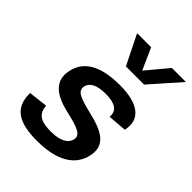

<svg xmlns="http://www.w3.org/2000/svg" viewBox="-230 -941 1079 1079"><g transform="rotate(45 310.0 -401.0)"><path d="M362 -539.5C203.5 -539.5 121.5 -487 103 -390.5C85 -299.5 147 -249.5 256 -224.5C360 -200 402.5 -185 394.5 -142.5C387.5 -108 351.5 -80 271.5 -80C202 -80 154 -94.5 149.5 -164.5L35.5 -151C33.5 -33 106 12 252 12C413 12 503.5 -45 523.5 -146.5C542 -243.5 471 -281.5 357.5 -308.5C257 -333 216 -348 224 -390C231.5 -430 274 -448.5 340 -448.5C415.5 -448.5 451 -423.5 446 -372.5L558 -381.5C581 -486 506 -539.5 362 -539.5ZM223 -814H334.5L392 -685.5L499.5 -814H611L455 -637.5H310.5Z"/></g></svg>

Font: Monaspace Neon SemiBold
Style: Italic
Weight: 600
Italic angle: -11°
Designer: Riley Cran & the Lettermatic Team
Foundry: Lettermatic
Version: Version 1.200 (Monaspace Neon)